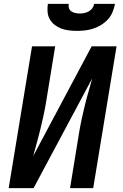

<svg xmlns="http://www.w3.org/2000/svg" viewBox="-20 -975 640 995"><path d="M25 0 146 -735H266L218 -441Q212 -406 204.5 -371.5Q197 -337 188.5 -302.5Q180 -268 170.5 -234Q161 -200 152 -166L455 -735H584L463 0H343L391 -294Q397 -329 404.5 -363.5Q412 -398 420.5 -432.5Q429 -467 439 -501Q449 -535 458 -569L154 0ZM379 -815Q358 -815 337 -817.5Q316 -820 297.5 -827Q279 -834 263.5 -846Q248 -858 238 -875.5Q228 -893 226.5 -913.5Q225 -934 228 -955H336Q334 -943 337.5 -932.5Q341 -922 350 -916Q359 -910 370.5 -907.5Q382 -905 394 -905Q406 -905 417.5 -907.5Q429 -910 440 -916Q451 -922 458.5 -932.5Q466 -943 468 -955H576Q572 -934 563.5 -913Q555 -892 539.5 -875Q524 -858 504.5 -846Q485 -834 464 -827Q443 -820 421.5 -817.5Q400 -815 379 -815Z"/></svg>

Font: Iosevka Curly Extended Oblique
Style: Bold
Weight: 700
Width: 7
Italic angle: -9°
Monospace: yes
Designer: Belleve Invis
Foundry: Belleve Invis
Version: Version 11.1.0; ttfautohint (v1.8.3)